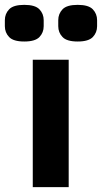

<svg xmlns="http://www.w3.org/2000/svg" viewBox="-66 -771 420 791"><path d="M69 0V-525H217V0ZM34 -600Q-11 -600 -28.5 -618.5Q-46 -637 -46 -663V-688Q-46 -714 -28.5 -732.5Q-11 -751 34 -751Q79 -751 96.5 -732.5Q114 -714 114 -688V-663Q114 -637 96.5 -618.5Q79 -600 34 -600ZM254 -600Q209 -600 191.5 -618.5Q174 -637 174 -663V-688Q174 -714 191.5 -732.5Q209 -751 254 -751Q299 -751 316.5 -732.5Q334 -714 334 -688V-663Q334 -637 316.5 -618.5Q299 -600 254 -600Z"/></svg>

Font: IBM Plex Sans Arabic
Style: Bold
Weight: 700
Designer: Mike Abbink, Paul van der Laan, Pieter van Rosmalen, Wael Morcos, Khajak Apelian
Foundry: Bold Monday
Version: Version 1.2